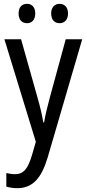

<svg xmlns="http://www.w3.org/2000/svg" viewBox="-20 -742 452 1002"><path d="M77 -672C77 -637 96 -621 121 -621C145 -621 164 -637 164 -672C164 -706 145 -722 121 -722C96 -722 77 -706 77 -672ZM247 -672C247 -637 266 -621 291 -621C315 -621 335 -637 335 -672C335 -706 315 -722 291 -722C267 -722 247 -706 247 -672ZM3 -537 167 -2 147 67C126 138 104 167 58 167C43 167 26 164 13 161V232C31 237 49 240 70 240C152 240 197 186 229 79L409 -537H323L240 -233C227 -185 216 -139 210 -103H206C199 -146 188 -190 176 -232L90 -537Z"/></svg>

Font: Noto Sans Devanagari UI Condensed
Style: Regular
Weight: 400
Width: 3
Designer: Jelle Bosma - Monotype Design Team
Foundry: Monotype Imaging Inc.
Version: Version 2.004